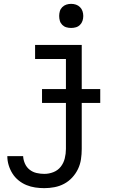

<svg xmlns="http://www.w3.org/2000/svg" viewBox="-20 -763 640 996"><path d="M210 213Q186 213 162.5 209.5Q139 206 117 197Q95 188 76 172.5Q57 157 44.5 137Q32 117 25 94Q18 71 18 47H100Q101 67 109.5 86Q118 105 134 117.5Q150 130 170 134.5Q190 139 210 139Q234 139 257 130Q280 121 295 102Q310 83 316 58.5Q322 34 322 10V-457H162V-530H404V10Q404 37 400 63.5Q396 90 384.5 114Q373 138 354.5 158Q336 178 312.5 190.5Q289 203 262.5 208Q236 213 210 213ZM349 -618Q336 -618 324 -621.5Q312 -625 303 -634Q294 -643 290.5 -655Q287 -667 287 -680Q287 -693 290.5 -705Q294 -717 303 -726Q312 -735 324 -739Q336 -743 349 -743Q362 -743 374 -739Q386 -735 395 -726Q404 -717 408 -705Q412 -693 412 -680Q412 -667 408 -655Q404 -643 395 -634Q386 -625 374 -621.5Q362 -618 349 -618ZM198 -229V-301H500V-229Z"/></svg>

Font: Iosevka Slab Extended
Style: Regular
Weight: 400
Width: 7
Monospace: yes
Designer: Belleve Invis
Foundry: Belleve Invis
Version: Version 11.1.1; ttfautohint (v1.8.3)